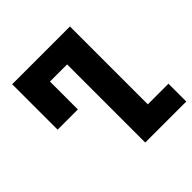

<svg xmlns="http://www.w3.org/2000/svg" viewBox="-187 -864 1013 1013"><g transform="rotate(-45 319.5 -357.0)"><path d="M330 0H636V-133H482V-714H51V-375H202V-583H330Z"/></g></svg>

Font: Noto Sans Georgian ExtraCondensed ExtraBold
Style: Regular
Weight: 800
Width: 2
Designer: Monotype Design Team, Akaki Razmadze
Foundry: Google LLC
Version: Version 2.005